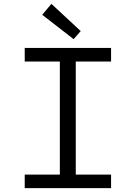

<svg xmlns="http://www.w3.org/2000/svg" viewBox="-20 -981 707 1001"><path d="M108.9 0V-70.8H292V-660.2H108.9V-731H559.1V-660.2H375V-70.8H559.1V0ZM363.8 -776.9 200.2 -903.8 248 -960.9 400.9 -818.8Z"/></svg>

Font: Shanggu Mono N
Style: Regular
Weight: 350
Designer: GuiWonder
Version: Version 1.021